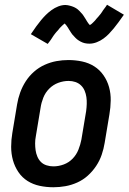

<svg xmlns="http://www.w3.org/2000/svg" viewBox="-20 -781 542 809"><path d="M205 8Q175 8 147 2Q119 -4 96 -18.5Q73 -33 57.5 -56Q42 -79 34.5 -106Q27 -133 27 -162.5Q27 -192 32 -221L52 -341Q56 -366 65 -391Q74 -416 88.5 -438.5Q103 -461 123.5 -479Q144 -497 168.5 -508Q193 -519 218 -523.5Q243 -528 268 -528Q298 -528 326 -522Q354 -516 377 -501.5Q400 -487 416 -464Q432 -441 439.5 -414Q447 -387 446.5 -357.5Q446 -328 441 -299L421 -179Q417 -154 408.5 -129Q400 -104 385 -81.5Q370 -59 350 -41Q330 -23 305.5 -12Q281 -1 255.5 3.5Q230 8 205 8ZM205 -80Q227 -80 248.5 -88Q270 -96 286 -112.5Q302 -129 310.5 -150.5Q319 -172 323 -193L343 -313Q345 -328 345.5 -343Q346 -358 344 -372Q342 -386 336.5 -399Q331 -412 321 -421.5Q311 -431 297.5 -435.5Q284 -440 269 -440Q247 -440 225.5 -432Q204 -424 187.5 -407.5Q171 -391 162.5 -369.5Q154 -348 151 -327L131 -207Q128 -192 128 -177Q128 -162 130 -148Q132 -134 137.5 -121Q143 -108 152.5 -98.5Q162 -89 176 -84.5Q190 -80 205 -80ZM181 -596 110 -637Q122 -655 132.5 -669.5Q143 -684 153 -696Q163 -708 173 -718Q183 -728 196.5 -738Q210 -748 225.5 -754Q241 -760 256 -760Q261 -760 265.5 -759Q270 -758 274.5 -757Q279 -756 283 -754.5Q287 -753 292 -751Q297 -749 300.5 -746.5Q304 -744 307.5 -741.5Q311 -739 314 -735.5Q317 -732 320.5 -728.5Q324 -725 327 -721.5Q330 -718 332 -714.5Q334 -711 336.5 -707.5Q339 -704 341 -700.5Q343 -697 346 -692Q349 -687 352 -683Q355 -679 358 -676Q361 -673 361 -671Q360 -671 358.5 -671.5Q357 -672 356 -672H355L358 -675Q362 -677 365 -679.5Q368 -682 370.5 -684.5Q373 -687 375 -689Q377 -691 379 -693Q381 -695 382.5 -697Q384 -699 386 -701.5Q388 -704 390.5 -706.5Q393 -709 395 -711.5Q397 -714 399.5 -717Q402 -720 404.5 -723Q407 -726 409 -729.5Q411 -733 413.5 -736.5Q416 -740 419 -744Q422 -748 425 -752Q428 -756 431 -761L502 -719Q490 -702 479.5 -687.5Q469 -673 459 -661Q449 -649 439 -638.5Q429 -628 416 -618.5Q403 -609 387.5 -603Q372 -597 357 -597Q352 -597 347 -597.5Q342 -598 337.5 -599Q333 -600 329 -601.5Q325 -603 320 -605.5Q315 -608 311.5 -610.5Q308 -613 304.5 -615.5Q301 -618 298 -621.5Q295 -625 291.5 -628.5Q288 -632 285 -635.5Q282 -639 280 -642.5Q278 -646 275.5 -649.5Q273 -653 271 -656.5Q269 -660 266 -665Q263 -670 260 -673.5Q257 -677 254 -680.5Q251 -684 251 -685V-686Q252 -686 253.5 -685.5Q255 -685 256 -685H257L254 -683Q250 -680 247 -677.5Q244 -675 241 -672Q238 -669 236.5 -667.5Q235 -666 233 -664Q231 -662 229.5 -660Q228 -658 226 -655.5Q224 -653 221.5 -650.5Q219 -648 217 -645.5Q215 -643 212.5 -640Q210 -637 207.5 -633.5Q205 -630 203 -627Q201 -624 198.5 -620Q196 -616 193.5 -612.5Q191 -609 187.5 -604.5Q184 -600 181 -596Z"/></svg>

Font: Iosevka Term Curly Semibold
Style: Italic
Weight: 600
Italic angle: -9°
Designer: Belleve Invis
Foundry: Belleve Invis
Version: Version 32.3.0